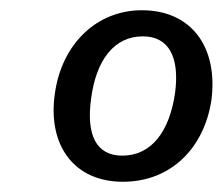

<svg xmlns="http://www.w3.org/2000/svg" viewBox="-20 -752 435 375"><path d="M257 -732C169 -732 100 -666 87 -568C73 -469 124 -397 220 -397C314 -397 379 -463 393 -557C406 -660 354 -732 257 -732ZM259 -681C310 -681 331 -640 322 -571C311 -494 275 -448 219 -448C168 -448 148 -488 158 -560C168 -635 203 -681 259 -681Z"/></svg>

Font: United Sans Medium
Style: Italic
Weight: 500
Italic angle: -8°
Designer: Pablo Impallari, Rodrigo Fuenzalida (Modified by Dan O. Williams)
Version: Version 1.000;PS 001.000;hotconv 1.0.88;makeotf.lib2.5.64775